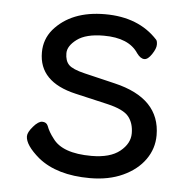

<svg xmlns="http://www.w3.org/2000/svg" viewBox="-43 -535 596 602"><g transform="rotate(5 255.0 -234.0)"><path d="M261.2 23.9Q157.2 23.9 98.1 -23.9Q53.2 -62 53.2 -89.8Q53.2 -102.1 69.1 -120.6Q85 -139.2 97.2 -139.2Q110.4 -139.2 115.2 -127.9Q122.1 -108.9 137.2 -89.8Q168 -45.9 259.8 -45.9Q318.8 -45.9 349.4 -70.6Q379.9 -95.2 379.9 -127.2Q379.9 -159.2 363.5 -179.7Q347.2 -200.2 295.7 -212.2Q244.1 -224.1 193.8 -235.8Q76.7 -262.7 77.1 -356Q77.1 -397 103 -428.2Q158.2 -492.2 264.2 -492.2Q370.1 -492.2 430.2 -426.8Q434.1 -422.9 434.1 -410.9Q434.1 -398.9 422.1 -380.9Q410.2 -362.8 398.9 -362.8Q386.7 -362.8 375 -378.9Q345.2 -424.8 266.1 -424.8Q210 -424.8 181.9 -403.8Q153.8 -382.8 153.8 -359.9Q153.8 -335.9 166 -323.5Q178.2 -311 216.8 -301.8L313 -278.8Q458 -244.6 458 -127.9Q458 -85.9 433.6 -51.5Q409.2 -17.1 364.7 3.4Q320.3 23.9 261.2 23.9Z"/></g></svg>

Font: LXGW WenKai Screen R
Style: Regular
Weight: 400
Designer: Fontworks Inc.
Version: Version 1.235;May 31, 2022